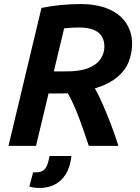

<svg xmlns="http://www.w3.org/2000/svg" viewBox="-20 -721 693 949"><path d="M22 0 185 -682Q235 -692 284 -696.5Q333 -701 375 -701Q462 -701 519.5 -675Q577 -649 605 -604.5Q633 -560 633 -505Q633 -461 617 -418Q601 -375 560.5 -340.5Q520 -306 449 -284Q468 -251 488 -205Q508 -159 528.5 -106Q549 -53 565 0H419Q403 -48 386.5 -95Q370 -142 352 -185Q334 -228 315 -260Q308 -260 301.5 -259.5Q295 -259 288 -259H220L158 0ZM246 -368H306Q375 -368 416.5 -384.5Q458 -401 477 -429.5Q496 -458 496 -491Q496 -518 484.5 -539Q473 -560 445.5 -572.5Q418 -585 369 -585Q350 -585 330.5 -583.5Q311 -582 297 -581ZM177 208Q164 208 151 206.5Q138 205 125 201L144 130Q148 131 151 131Q154 131 157 131Q183 131 196 120Q209 109 215 90Q221 71 225 50H333Q327 106 304.5 141Q282 176 249 192Q216 208 177 208Z"/></svg>

Font: Ubuntu Sans
Style: Bold Italic
Weight: 700
Italic angle: -13.5°
Designer: Dalton Maag Ltd
Foundry: Dalton Maag Ltd
Version: Version 1.006